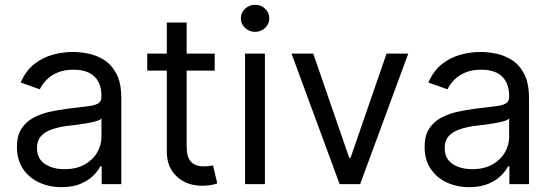

<svg xmlns="http://www.w3.org/2000/svg" viewBox="-20 -770 2310 803"><path d="M237.3 12.7Q185.5 12.7 143.1 -7.1Q100.6 -26.9 75.7 -64.5Q50.8 -102.1 50.8 -155.3Q50.8 -202.1 69.3 -231.2Q87.9 -260.3 118.9 -277.1Q149.9 -293.9 187.3 -302.2Q224.6 -310.5 262.7 -315.4Q312.5 -321.8 343.8 -325.2Q375 -328.6 389.6 -336.9Q404.3 -345.2 404.3 -365.2V-368.2Q404.3 -403.3 391.4 -428Q378.4 -452.6 352.5 -465.6Q326.7 -478.5 288.1 -478.5Q248 -478.5 220 -466.3Q191.9 -454.1 173.8 -435.3Q155.8 -416.5 146.5 -396.5L66.4 -424.8Q87.9 -474.6 123.8 -502.4Q159.7 -530.3 201.9 -541.5Q244.1 -552.7 285.2 -552.7Q311.5 -552.7 345.7 -546.6Q379.9 -540.5 412.4 -521.2Q444.8 -502 466.1 -463.1Q487.3 -424.3 487.3 -359.4V0H405.3V-74.2H399.4Q391.1 -56.6 371.1 -36.4Q351.1 -16.1 318.1 -1.7Q285.2 12.7 237.3 12.7ZM250 -62.5Q299.8 -62.5 334.2 -82Q368.7 -101.6 386.5 -132.6Q404.3 -163.6 404.3 -197.3V-274.4Q398.9 -268.1 380.9 -262.9Q362.8 -257.8 339.4 -253.9Q315.9 -250 293.9 -247.3Q272 -244.6 258.8 -243.2Q226.1 -238.8 197.8 -229.2Q169.4 -219.7 152.1 -201.2Q134.8 -182.6 134.8 -150.4Q134.8 -106.9 167.2 -84.7Q199.7 -62.5 250 -62.5Z M877.9 -545.9V-474.6H595.7V-545.9ZM677.7 -675.8H760.7V-156.2Q760.7 -113.8 778.3 -94Q795.9 -74.2 834 -74.2Q842.3 -74.2 851.3 -75.2Q860.4 -76.2 871.1 -78.1L888.7 -2.9Q877 1.5 860.1 4.2Q843.3 6.8 826.2 6.8Q760.3 6.8 719 -32.2Q677.7 -71.3 677.7 -133.8Z M1004.9 0V-545.9H1087.9V0ZM1046.9 -636.7Q1022.5 -636.7 1004.9 -653.3Q987.3 -669.9 987.3 -693.4Q987.3 -716.8 1004.9 -733.4Q1022.5 -750 1046.9 -750Q1071.3 -750 1088.9 -733.4Q1106.4 -716.8 1106.4 -693.4Q1106.4 -669.9 1088.9 -653.3Q1071.3 -636.7 1046.9 -636.7Z M1687.5 -545.9 1486.3 0H1400.4L1199.2 -545.9H1290L1440.4 -110.4H1446.3L1596.7 -545.9Z M1942.4 12.7Q1890.6 12.7 1848.1 -7.1Q1805.7 -26.9 1780.8 -64.5Q1755.9 -102.1 1755.9 -155.3Q1755.9 -202.1 1774.4 -231.2Q1793 -260.3 1824 -277.1Q1855 -293.9 1892.3 -302.2Q1929.7 -310.5 1967.8 -315.4Q2017.6 -321.8 2048.8 -325.2Q2080.1 -328.6 2094.7 -336.9Q2109.4 -345.2 2109.4 -365.2V-368.2Q2109.4 -403.3 2096.4 -428Q2083.5 -452.6 2057.6 -465.6Q2031.7 -478.5 1993.2 -478.5Q1953.1 -478.5 1925 -466.3Q1897 -454.1 1878.9 -435.3Q1860.8 -416.5 1851.6 -396.5L1771.5 -424.8Q1793 -474.6 1828.9 -502.4Q1864.7 -530.3 1907 -541.5Q1949.2 -552.7 1990.2 -552.7Q2016.6 -552.7 2050.8 -546.6Q2085 -540.5 2117.4 -521.2Q2149.9 -502 2171.1 -463.1Q2192.4 -424.3 2192.4 -359.4V0H2110.4V-74.2H2104.5Q2096.2 -56.6 2076.2 -36.4Q2056.2 -16.1 2023.2 -1.7Q1990.2 12.7 1942.4 12.7ZM1955.1 -62.5Q2004.9 -62.5 2039.3 -82Q2073.7 -101.6 2091.6 -132.6Q2109.4 -163.6 2109.4 -197.3V-274.4Q2104 -268.1 2085.9 -262.9Q2067.9 -257.8 2044.4 -253.9Q2021 -250 1999 -247.3Q1977.1 -244.6 1963.9 -243.2Q1931.2 -238.8 1902.8 -229.2Q1874.5 -219.7 1857.2 -201.2Q1839.8 -182.6 1839.8 -150.4Q1839.8 -106.9 1872.3 -84.7Q1904.8 -62.5 1955.1 -62.5Z"/></svg>

Font: Inter V
Style: Weight 400 Optical size 14.0
Weight: 400
Designer: Rasmus Andersson
Foundry: rsms
Version: Version 4.000;git-4fc901f